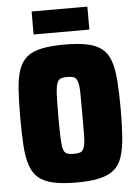

<svg xmlns="http://www.w3.org/2000/svg" viewBox="-58 -811 637 933"><g transform="rotate(-5 261.0 -344.5)"><path d="M277 79Q210 79 165 69Q120 59 93.5 37Q67 15 53.5 -23.5Q40 -62 36 -119.5Q32 -177 32 -258Q32 -338 36 -396.5Q40 -455 53.5 -493Q67 -531 93.5 -553Q120 -575 165 -584.5Q210 -594 277 -594Q345 -594 389 -584.5Q433 -575 460 -553Q487 -531 500 -493Q513 -455 517.5 -396.5Q522 -338 522 -258Q522 -177 517.5 -119.5Q513 -62 500 -23.5Q487 15 460 37Q433 59 389 69Q345 79 277 79ZM276 -61Q298 -61 309.5 -66Q321 -71 327 -89Q333 -107 333.5 -145Q334 -183 334 -249Q334 -314 333.5 -351.5Q333 -389 327 -407.5Q321 -426 309.5 -431Q298 -436 276 -436Q256 -436 244 -431Q232 -426 226 -407.5Q220 -389 218.5 -351.5Q217 -314 217 -249Q217 -183 218.5 -145Q220 -107 225 -89Q230 -71 243 -66Q256 -61 276 -61ZM132 -656V-768H404V-656Z"/></g></svg>

Font: Farlight84_Sys_V01
Style: Bold
Weight: 700
Designer: Monotype Design Team, Nadine Chahine and Nizar Qandah
Foundry: Monotype Imaging Inc.
Version: Version 2.004;October 31, 2024;FontCreator 14.0.0.2814 64-bi